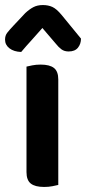

<svg xmlns="http://www.w3.org/2000/svg" viewBox="-37 -733 341 761"><path d="M138 8Q102 8 85 -5.5Q68 -19 68 -51V-469Q76 -471 91 -474Q106 -477 124 -477Q160 -477 177 -463.5Q194 -450 194 -418V0Q186 2 171 5Q156 8 138 8ZM131 -622Q106 -593 87 -572.5Q68 -552 47 -527Q18 -528 0.5 -541.5Q-17 -555 -17 -576Q-17 -592 -8.5 -603Q0 -614 16 -631L63 -681Q79 -696 95 -704.5Q111 -713 133 -713Q154 -713 170.5 -705.5Q187 -698 207 -674L284 -580Q284 -559 272 -544Q260 -529 235 -529Q218 -529 206.5 -537.5Q195 -546 184 -560Z"/></svg>

Font: Baloo Da 2 SemiBold
Style: Regular
Weight: 600
Designer: Noopur Datye, Sulekha Rajkumar and Ek Type
Foundry: Ek Type
Version: Version 1.640;hotconv 1.0.111;makeotfexe 2.5.65597; ttfautoh